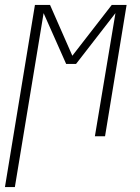

<svg xmlns="http://www.w3.org/2000/svg" viewBox="-45 -550 565 775"><path d="M-25 205 96 -530H157L247 -325L406 -530H466L379 0H338L421 -497L262 -292H222L131 -497L15 205Z"/></svg>

Font: Iosevka Slab XLtObl
Style: Regular
Weight: 200
Italic angle: -9°
Monospace: yes
Designer: Belleve Invis
Foundry: Belleve Invis
Version: Version 11.1.1; ttfautohint (v1.8.3)